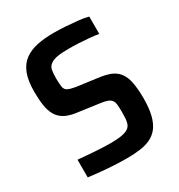

<svg xmlns="http://www.w3.org/2000/svg" viewBox="-168 -809 867 930"><g transform="rotate(-30 266.0 -344.0)"><path d="M274 8Q241 8 203 6Q165 4 128 0.5Q91 -3 61 -7V-106Q94 -103 126 -100.5Q158 -98 186.5 -96.5Q215 -95 237 -95Q280 -95 305.5 -100Q331 -105 344 -116Q353 -124 357 -136Q361 -148 362 -163Q363 -178 363 -194Q363 -221 361.5 -238Q360 -255 353 -264.5Q346 -274 331.5 -279.5Q317 -285 293 -288L163 -306Q127 -312 104 -325.5Q81 -339 67.5 -362.5Q54 -386 49 -419.5Q44 -453 44 -496Q44 -558 59.5 -597Q75 -636 104.5 -657.5Q134 -679 175.5 -687.5Q217 -696 268 -696Q302 -696 337.5 -693.5Q373 -691 404.5 -687.5Q436 -684 457 -678V-581Q434 -585 406.5 -587.5Q379 -590 350.5 -591.5Q322 -593 295 -593Q252 -593 227.5 -588.5Q203 -584 189 -573Q175 -563 171.5 -545.5Q168 -528 168 -500Q168 -468 171 -451Q174 -434 187.5 -427Q201 -420 230 -415L357 -398Q384 -394 405.5 -386.5Q427 -379 443.5 -364.5Q460 -350 471 -324Q476 -312 479.5 -294Q483 -276 485 -254Q487 -232 487 -204Q487 -149 477.5 -111Q468 -73 450 -49.5Q432 -26 406 -13.5Q380 -1 346.5 3.5Q313 8 274 8Z"/></g></svg>

Font: Saira SemiCondensed SemiBold
Style: Regular
Weight: 600
Width: 4
Designer: Hector Gatti with collaboration of the Omnibus-Type team
Foundry: Omnibus-Type
Version: Version 1.101